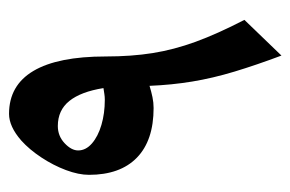

<svg xmlns="http://www.w3.org/2000/svg" viewBox="-129 -513 643 425"><g transform="rotate(-90 192.5 -300.5)"><path d="M282 1Q261 -55 246.5 -103Q232 -151 224.5 -196.5Q217 -242 215 -291Q202 -287 190 -284.5Q178 -282 166 -282Q94 -282 56 -319Q18 -356 18 -425Q18 -448 28.5 -476Q39 -504 56.5 -530.5Q74 -557 94 -575Q125 -602 153 -602Q216 -602 248 -548Q280 -494 280 -388Q280 -331 287.5 -284Q295 -237 312.5 -189Q330 -141 361 -81ZM184 -390Q191 -390 197 -391Q203 -392 210 -393Q202 -443 181.5 -468.5Q161 -494 126 -494Q104 -494 88 -479Q72 -464 72 -449Q72 -432 87.5 -418.5Q103 -405 128.5 -397.5Q154 -390 184 -390Z"/></g></svg>

Font: Noto Naskh Arabic SemiBold
Style: Regular
Weight: 600
Designer: Monotype Design Team, David Williams, Mohamad Dakak and Nizar Qandah
Foundry: Monotype Imaging Inc.
Version: Version 2.016